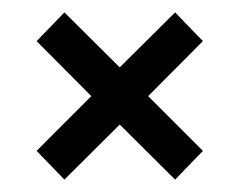

<svg xmlns="http://www.w3.org/2000/svg" viewBox="-20 -477 387 310"><path d="M84 -187 39.1 -233.4 127.4 -321.8 39.1 -410.6 84 -457 173.3 -368.2 262.7 -457 307.6 -410.6 219.2 -321.8 307.6 -233.4 262.7 -187 173.3 -275.9Z"/></svg>

Font: AntonioLight
Style: Regular
Weight: 300
Designer: Vernon Adams
Foundry: Vernon Adams
Version: Version 1.002